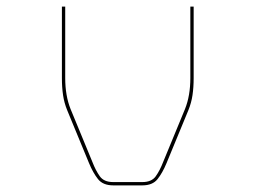

<svg xmlns="http://www.w3.org/2000/svg" viewBox="-20 -650 770 580"><path d="M167 -630H177V-414Q177 -388 181 -364.5Q185 -341 193 -321L259 -161Q269 -135 281.5 -117.5Q294 -100 322 -100H410Q438 -100 450.5 -117.5Q463 -135 473 -161L539 -321Q547 -341 551 -364.5Q555 -388 555 -414V-630H565V-414Q565 -386 561.5 -362.5Q558 -339 549 -317L483 -157Q471 -128 456 -109Q441 -90 410 -90H322Q291 -90 276 -109Q261 -128 249 -157L183 -317Q174 -339 170.5 -362.5Q167 -386 167 -414Z"/></svg>

Font: Bungee Hairline
Style: Regular
Weight: 400
Designer: David Jonathan Ross
Foundry: David Jonathan Ross
Version: Version 1.000;PS 1.0;hotconv 1.0.72;makeotf.lib2.5.5900